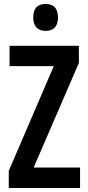

<svg xmlns="http://www.w3.org/2000/svg" viewBox="-20 -944 443 964"><path d="M209 -924C167 -924 147 -901 147 -856C147 -812 169 -789 209 -789C250 -789 271 -812 271 -856C271 -900 252 -924 209 -924ZM382 0V-103H149L376 -628V-714H28V-612H250L24 -86V0Z"/></svg>

Font: Noto Sans Armenian ExtraCondensed SemiBold
Style: Regular
Weight: 600
Width: 2
Designer: Monotype Design Team
Foundry: Monotype Imaging Inc.
Version: Version 2.008